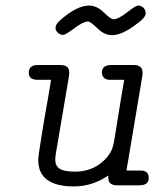

<svg xmlns="http://www.w3.org/2000/svg" viewBox="-20 -664 565 688"><path d="M83 -403Q83 -431 115 -431H196Q228 -431 228 -405Q228 -395 227 -390L180 -113Q178 -99 178 -91Q178 -70 193.5 -59.5Q209 -49 249 -49Q297 -49 332.5 -73Q368 -97 382 -131Q386 -141 390.5 -167.5Q395 -194 405 -257.5Q415 -321 425 -378H374Q359 -378 352 -386Q345 -394 345 -403Q345 -431 378 -431H460Q491 -431 491 -403Q491 -401 490.5 -397Q490 -393 490 -392L439 -87L433 -53H483Q513 -53 513 -27Q513 0 480 0H397Q368 -1 368 -27V-35Q311 4 245 4Q117 4 117 -91Q117 -103 128.5 -174.5Q140 -246 152 -312L163 -378H113Q83 -379 83 -403ZM179 -565Q179 -577 195 -591Q255 -644 299 -644Q327 -644 352 -619.5Q377 -595 386 -595Q404 -595 435 -619.5Q466 -644 475 -644Q486 -644 494 -636Q502 -628 502 -617Q502 -605 487 -592Q423 -538 382 -538Q354 -538 329 -562.5Q304 -587 295 -587Q277 -586 246 -562.5Q215 -539 206 -539Q196 -539 187.5 -546.5Q179 -554 179 -565Z"/></svg>

Font: CMU Typewriter Text
Style: LightOblique
Weight: 200
Italic angle: -9.46001°
Version: Version 0.7.0